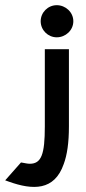

<svg xmlns="http://www.w3.org/2000/svg" viewBox="-131 -641 330 741"><path d="M-111 55 -97 60C-5 93 79 96 115 -8C128 -43 135 -90 135 -153V-451H42V-153C42 -46 29 -9 -16 -9C-24 -9 -33 -11 -44 -13L-50 -14ZM26 -559C26 -525 54 -497 88 -497C122 -497 152 -524 152 -559C152 -594 122 -621 88 -621C54 -621 26 -593 26 -559Z"/></svg>

Font: Charger Pro
Style: ExBd
Weight: 400
Designer: Jasper
Foundry: Cannot Into Space Fonts
Version: Version 1.09